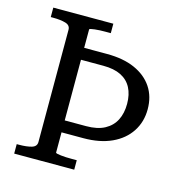

<svg xmlns="http://www.w3.org/2000/svg" viewBox="-105 -806 858 902"><g transform="rotate(15 323.5 -355.0)"><path d="M336 -710H44V-664H55Q92 -664 116 -657Q140 -650 140 -628V-82Q140 -60 116 -53Q92 -46 55 -46H44V0H336V-46H310Q297 -46 283.5 -46.5Q270 -47 258.5 -48.5Q247 -50 240 -51.5Q233 -53 233 -56V-654Q233 -657 240 -658.5Q247 -660 258.5 -661.5Q270 -663 283.5 -663.5Q297 -664 310 -664H336ZM596 -363Q596 -425 566 -470Q536 -515 480 -540Q424 -565 344 -565H190L175 -507H342Q394 -507 428 -490Q462 -473 479 -440.5Q496 -408 496 -363Q496 -317 479 -283.5Q462 -250 427 -231Q392 -212 337 -212H175V-154H339Q419 -154 476.5 -180.5Q534 -207 565 -254.5Q596 -302 596 -363Z"/></g></svg>

Font: Roboto Serif 28pt
Style: Regular
Weight: 400
Designer: Greg Gazdowicz
Foundry: Commercial Type
Version: Version 1.008